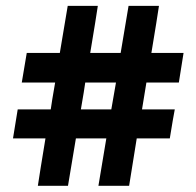

<svg xmlns="http://www.w3.org/2000/svg" viewBox="-20 -670 656 641"><path d="M577.1 -394.5Q549.8 -394.5 468.8 -394.5Q464.8 -372.1 454.1 -304.7Q481.4 -304.7 563.5 -304.7Q558.6 -280.3 546.9 -208Q519.5 -208 436.5 -208Q430.7 -168.9 411.1 -49.8Q385.7 -49.8 308.6 -49.8Q315.4 -89.8 335 -208Q309.6 -208 233.4 -208Q226.6 -168.9 207 -49.8Q181.6 -49.8 106.4 -49.8Q112.3 -89.8 131.8 -208Q104.5 -208 23.4 -208Q27.3 -232.4 39.1 -304.7Q66.4 -304.7 149.4 -304.7Q152.3 -327.1 164.1 -394.5Q136.7 -394.5 52.7 -394.5Q56.6 -419.9 69.3 -493.2Q96.7 -493.2 179.7 -493.2Q186.5 -532.2 206.1 -650.4Q231.4 -650.4 306.6 -650.4Q300.8 -610.4 281.2 -493.2Q306.6 -493.2 382.8 -493.2Q389.6 -532.2 409.2 -650.4Q434.6 -650.4 510.7 -650.4Q504.9 -610.4 485.4 -493.2Q511.7 -493.2 592.8 -493.2Q588.9 -468.8 577.1 -394.5ZM351.6 -304.7Q355.5 -327.1 367.2 -394.5Q341.8 -394.5 264.6 -394.5Q261.7 -372.1 250 -304.7Q275.4 -304.7 351.6 -304.7Z"/></svg>

Font: LeFont
Style: Regular
Weight: 700
Designer: Leryon MEDIA
Version: Version 1.0